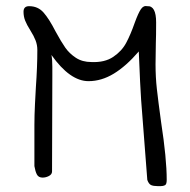

<svg xmlns="http://www.w3.org/2000/svg" viewBox="-20 -631 647 653"><path d="M528 -215Q547 -92 547 -19Q547 -4 541 -1Q535 2 527 2Q519 2 516 2Q502 2 494 -1.5Q486 -5 481 -19L460 -291Q457 -332 452 -456Q409 -406 367 -380.5Q325 -355 281 -355Q218 -355 155 -444Q158 -429 158 -404Q158 -379 158 -375L157 -48Q157 -38 146.5 -32.5Q136 -27 125 -27Q111 -27 105.5 -37.5Q100 -48 97 -66V-206Q97 -238 99 -278Q101 -318 102 -334Q107 -404 107 -461Q107 -478 101 -493.5Q95 -509 83 -528Q71 -547 65.5 -561Q60 -575 60 -591Q60 -610 79 -610Q109 -610 128 -588.5Q147 -567 169 -524Q188 -489 202 -469Q216 -449 238 -434.5Q260 -420 291 -420Q336 -418 365 -437.5Q394 -457 409 -485Q424 -513 438 -553Q450 -586 459 -599.5Q468 -613 481 -610Q511 -612 511 -555Q511 -507 510 -484L509 -412Q509 -369 513.5 -328.5Q518 -288 528 -215Z"/></svg>

Font: Indie Flower
Style: Regular
Weight: 400
Designer: Kimberly Geswein
Foundry: Kimberly Geswein
Version: Version 2.000